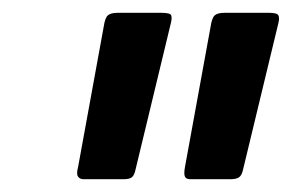

<svg xmlns="http://www.w3.org/2000/svg" viewBox="-20 -726 456 300"><path d="M110 -446Q105 -446 102 -450Q99 -454 102 -465L142 -684Q144 -698 148.5 -702Q153 -706 164 -706H232Q246 -706 247.5 -702Q249 -698 247 -690L192 -462Q190 -452 186 -449Q182 -446 174 -446ZM277 -446Q271 -446 269 -450Q267 -454 269 -465L309 -684Q311 -698 315.5 -702Q320 -706 331 -706H400Q413 -706 415 -702Q417 -698 415 -690L360 -462Q358 -452 353.5 -449Q349 -446 341 -446Z"/></svg>

Font: Glory
Style: Bold Italic
Weight: 700
Italic angle: -12°
Version: Version 1.011